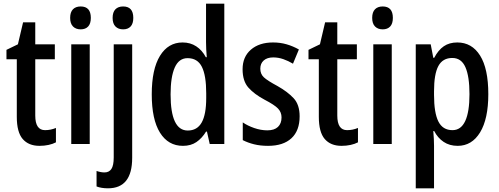

<svg xmlns="http://www.w3.org/2000/svg" viewBox="-20 -780 2705 1040"><path d="M224 -75Q239 -75 254 -78Q269 -81 283 -87V-9Q266 0 243 5Q220 10 194 10Q135 10 103 -27Q71 -64 71 -147V-459H15V-510L77 -540L105 -659H171V-540H277V-459H171V-154Q171 -75 224 -75Z M417 -745Q472 -745 472 -683Q472 -652 457.5 -636.5Q443 -621 417 -621Q391 -621 375.5 -636.5Q360 -652 360 -683Q360 -714 375 -729.5Q390 -745 417 -745ZM466 -540V0H366V-540Z M590 -683Q590 -714 605 -729.5Q620 -745 647 -745Q702 -745 702 -683Q702 -652 687.5 -636.5Q673 -621 647 -621Q621 -621 605.5 -636.5Q590 -652 590 -683ZM565 240Q529 240 503 230V146Q526 154 546 154Q571 154 583.5 135Q596 116 596 73V-540H696V75Q696 240 565 240Z M971 10Q891 10 846.5 -61.5Q802 -133 802 -269Q802 -405 846.5 -477.5Q891 -550 969 -550Q1011 -550 1043 -529Q1075 -508 1095 -470H1100Q1098 -492 1097 -513.5Q1096 -535 1096 -552V-760H1195V0H1116L1101 -67H1096Q1074 -31 1044 -10.5Q1014 10 971 10ZM997 -73Q1048 -73 1072.5 -116.5Q1097 -160 1097 -249V-275Q1097 -371 1073.5 -418Q1050 -465 996 -465Q949 -465 926.5 -414Q904 -363 904 -269Q904 -73 997 -73Z M1603 -150Q1603 -72 1558.5 -31Q1514 10 1432 10Q1390 10 1356 1.5Q1322 -7 1295 -21V-117Q1321 -99 1357 -86.5Q1393 -74 1428 -74Q1466 -74 1485.5 -92.5Q1505 -111 1505 -144Q1505 -172 1486 -192Q1467 -212 1413 -240Q1357 -270 1325.5 -305.5Q1294 -341 1294 -405Q1294 -472 1339 -511Q1384 -550 1459 -550Q1498 -550 1532.5 -540Q1567 -530 1599 -512L1567 -435Q1542 -450 1515 -459.5Q1488 -469 1460 -469Q1427 -469 1408.5 -452.5Q1390 -436 1390 -408Q1390 -379 1409.5 -361Q1429 -343 1483 -314Q1538 -283 1570.5 -248Q1603 -213 1603 -150Z M1860 -75Q1875 -75 1890 -78Q1905 -81 1919 -87V-9Q1902 0 1879 5Q1856 10 1830 10Q1771 10 1739 -27Q1707 -64 1707 -147V-459H1651V-510L1713 -540L1741 -659H1807V-540H1913V-459H1807V-154Q1807 -75 1860 -75Z M2053 -745Q2108 -745 2108 -683Q2108 -652 2093.5 -636.5Q2079 -621 2053 -621Q2027 -621 2011.5 -636.5Q1996 -652 1996 -683Q1996 -714 2011 -729.5Q2026 -745 2053 -745ZM2102 -540V0H2002V-540Z M2457 -550Q2536 -550 2580.5 -479Q2625 -408 2625 -270Q2625 -136 2580.5 -63Q2536 10 2459 10Q2415 10 2383 -11.5Q2351 -33 2332 -70H2327Q2329 -48 2330 -27Q2331 -6 2331 10V240H2232V-540H2313L2327 -467H2332Q2354 -509 2384 -529.5Q2414 -550 2457 -550ZM2430 -466Q2378 -466 2354.5 -422.5Q2331 -379 2331 -286V-266Q2331 -169 2354.5 -122Q2378 -75 2431 -75Q2477 -75 2500 -124.5Q2523 -174 2523 -270Q2523 -366 2501 -416Q2479 -466 2430 -466Z"/></svg>

Font: Avrile Sans Condensed Medium
Style: Regular
Weight: 500
Width: 3
Designer: Monotype Design Team
Foundry: Monotype Imaging Inc.
Version: Version 2.001;September 10, 2019;FontCreator 11.5.0.2425 64-